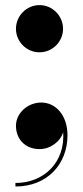

<svg xmlns="http://www.w3.org/2000/svg" viewBox="-20 -560 316 734"><path d="M41 -450C41 -400.5 81.5 -360 131 -360C180.5 -360 221 -400.5 221 -450C221 -499.5 180.5 -540.5 131 -540.5C81.5 -540.5 41 -499.5 41 -450ZM41 -79C41 -31 73.5 10 131.5 10C174 10 212 -20.5 221.5 -55C229.5 60.5 148 139.5 39 139.5V153C161.5 153 238 66.5 238 -42.5C238 -120.5 192 -168 138 -168C85 -168 41 -127 41 -79Z"/></svg>

Font: Bodoni* 16pt
Style: Bold
Weight: 700
Version: Version 2.3